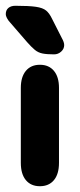

<svg xmlns="http://www.w3.org/2000/svg" viewBox="-21 -633 277 664"><path d="M51 -70Q51 -31 68.5 -10Q86 11 117 11Q148 11 165.5 -10Q183 -31 183 -70V-329Q183 -367 165.5 -388Q148 -409 117 -409Q86 -409 68.5 -388Q51 -367 51 -329ZM9 -561 73 -487Q88 -470 99.5 -460.5Q111 -451 126 -448Q141 -445 166 -445Q180 -445 190.5 -454.5Q201 -464 201 -477Q201 -487 193 -501L159 -568Q150 -587 138.5 -596.5Q127 -606 103 -609.5Q79 -613 32 -613Q17 -613 8 -605.5Q-1 -598 -1 -584Q-1 -575 9 -561Z"/></svg>

Font: Beiruti ExtraBold
Style: Regular
Weight: 800
Designer: Arlette Boutros
Foundry: Boutros
Version: Version 1.41